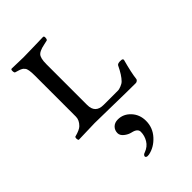

<svg xmlns="http://www.w3.org/2000/svg" viewBox="-222 -531 889 889"><g transform="rotate(-45 222.0 -86.5)"><path d="M220 150Q202 146 186.5 133.5Q171 121 171 106Q171 87 183.5 74.5Q196 62 217 62Q253 62 279 90Q305 118 305 159Q305 204 274.5 237.5Q244 271 204 279Q193 281 187.5 277.5Q182 274 185 267.5Q188 261 198 258Q225 248 238.5 225.5Q252 203 252 178Q252 157 220 150ZM242 -429Q234 -427 222 -424.5Q210 -422 203.5 -420Q197 -418 189.5 -414.5Q182 -411 177 -406Q164 -393 164 -353V-86Q164 -32 218 -32H314Q319 -32 332.5 -37Q346 -42 354 -50Q374 -70 395 -114Q400 -123 423 -121Q427 -121 430 -118.5Q433 -116 432 -112Q414 -46 410 -10Q410 -6 405 -2Q400 2 395 2Q339 2 249.5 0Q160 -2 129 -2L23 1Q21 1 19.5 -4.5Q18 -10 19 -15.5Q20 -21 23 -21Q57 -30 69 -42Q89 -62 89 -84V-354Q89 -396 80 -406Q77 -409 75 -411.5Q73 -414 70 -415.5Q67 -417 65.5 -418Q64 -419 60 -420.5Q56 -422 54 -422.5Q52 -423 46 -425Q40 -427 36 -428Q31 -429 30.5 -440.5Q30 -452 36 -452Q50 -452 73.5 -451Q97 -450 112 -450Q138 -450 185.5 -451.5Q233 -453 242 -453Q249 -453 248 -441.5Q247 -430 242 -429Z"/></g></svg>

Font: EB Garamond
Style: SC
Weight: 400
Version: Version 000.010